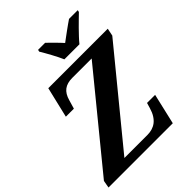

<svg xmlns="http://www.w3.org/2000/svg" viewBox="-256 -1073 1215 1215"><g transform="rotate(-45 351.5 -465.5)"><path d="M694.8 -663.1 201.2 -61H407.2Q429.7 -61 449.7 -66.9Q469.7 -72.8 486.3 -85.4Q502.9 -98.1 516.1 -118.9Q529.3 -139.6 538.1 -169.9L548.8 -206.1H621.1L573.2 0H-2L6.8 -49.8L500 -652.8H326.2Q280.8 -652.8 253.2 -632.3Q225.6 -611.8 212.9 -565.9L195.8 -507.8H124L172.9 -713.9H705.1ZM650.9 -918Q636.2 -903.8 617.4 -885.5Q598.6 -867.2 579.3 -847.7Q560.1 -828.1 541.5 -808.3Q522.9 -788.6 508.8 -771H374Q367.7 -786.1 357.9 -805.7Q348.1 -825.2 337.2 -845.5Q326.2 -865.7 315.4 -884.8Q304.7 -903.8 295.9 -918L298.8 -931.2H361.8Q370.6 -922.9 382.1 -911.6Q393.6 -900.4 405.8 -887.9Q418 -875.5 429.9 -863.3Q441.9 -851.1 450.7 -840.8Q464.4 -851.1 481 -863.3Q497.6 -875.5 514.4 -887.9Q531.2 -900.4 547.4 -911.6Q563.5 -922.9 575.7 -931.2H653.8Z"/></g></svg>

Font: Droid Serif
Style: Bold Italic
Weight: 700
Italic angle: -12°
Designer: Monotype Design team
Foundry: Monotype Imaging Inc.
Version: Version 1.03